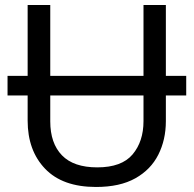

<svg xmlns="http://www.w3.org/2000/svg" viewBox="-20 -734 771 764"><path d="M10 -354V-432H721V-354ZM640 -714V-252Q640 -178 610 -118.5Q580 -59 518.5 -24.5Q457 10 362 10Q229 10 159.5 -62.5Q90 -135 90 -254V-714H180V-251Q180 -164 226.5 -116Q273 -68 367 -68Q464 -68 507.5 -119.5Q551 -171 551 -252V-714Z"/></svg>

Font: Noto IKEA Arabic
Style: Regular
Weight: 400
Designer: Monotype Design Team
Foundry: Monotype Imaging Inc.
Version: Version 1.200